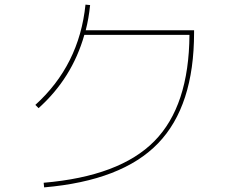

<svg xmlns="http://www.w3.org/2000/svg" viewBox="-20 -801 1040 831"><path d="M133 -347Q323 -519 350 -781L370 -779Q364 -720 351 -670H820V-660Q820 -342 664 -180.5Q508 -19 171 10L169 -10Q498 -38 648 -190Q798 -342 800 -650H345Q292 -463 147 -333Z"/></svg>

Font: Mplus 1p Thin
Style: Regular
Weight: 250
Version: Version 1.061